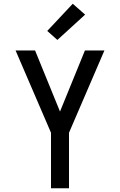

<svg xmlns="http://www.w3.org/2000/svg" viewBox="-20 -1004 640 1024"><path d="M252 0V-296L63 -735H167L300 -409L433 -735H537L348 -296V0ZM286 -791 232 -839 368 -984 434 -926Z"/></svg>

Font: Iosevka Medium Extended
Style: Regular
Weight: 500
Width: 7
Monospace: yes
Designer: Belleve Invis
Foundry: Belleve Invis
Version: Version 32.5.0; ttfautohint (v1.8.4)